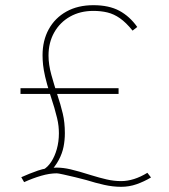

<svg xmlns="http://www.w3.org/2000/svg" viewBox="-20 -715 650 740"><path d="M168 -47 148 -62Q164 -71 177.5 -91.5Q191 -112 199 -140.5Q207 -169 207 -201Q207 -215 205.5 -229Q204 -243 200 -260Q196 -277 189.5 -299.5Q183 -322 173 -352Q160 -393 154 -419.5Q148 -446 146 -465Q144 -484 144 -502Q144 -559 168 -602.5Q192 -646 236 -670.5Q280 -695 340 -695Q400 -695 440 -673.5Q480 -652 509 -611L491 -597Q466 -628 442.5 -644.5Q419 -661 394 -667Q369 -673 340 -673Q289 -673 250 -651Q211 -629 189 -590Q167 -551 167 -501Q167 -466 178 -426.5Q189 -387 200 -353Q214 -311 222 -277Q230 -243 230 -202Q230 -175 225 -149.5Q220 -124 206.5 -98.5Q193 -73 168 -47ZM447 5Q415 5 381.5 -2.5Q348 -10 313 -21Q295 -26 270 -32Q245 -38 224.5 -42.5Q204 -47 199 -47Q171 -47 138.5 -37.5Q106 -28 73 -13L62 -32Q93 -46 126 -57.5Q159 -69 199 -69Q223 -69 251.5 -62.5Q280 -56 334 -39Q363 -30 391 -23.5Q419 -17 447 -17Q471 -17 496.5 -25Q522 -33 548 -49L562 -31Q535 -15 506.5 -5Q478 5 447 5ZM59 -353V-375H437V-353Z"/></svg>

Font: Lexend Deca Thin
Style: Regular
Weight: 250
Designer: Bonnie Shaver-Troup, Thomas Jockin
Foundry: Lexend
Version: Version 1.007